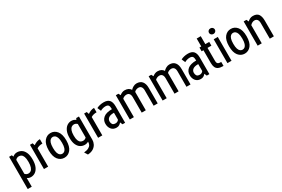

<svg xmlns="http://www.w3.org/2000/svg" viewBox="119 -2086 5323 3619"><g transform="rotate(-30 2780.0 -276.0)"><path d="M51.3 172.9V-528.3H109.9L124.5 -490.7Q165 -527.8 220.7 -527.8Q272 -527.8 315.2 -501Q358.4 -474.1 384.5 -416.3Q410.6 -358.4 410.6 -264.2Q410.6 -170.4 384.5 -109.9Q358.4 -49.3 315.2 -20Q272 9.3 220.7 9.3Q175.8 9.3 139.6 -15.6V172.9ZM214.8 -445.8Q168.9 -445.8 139.6 -411.1V-107.4Q168.9 -72.8 214.8 -72.8Q242.2 -72.8 266.1 -90.3Q290 -107.9 305.2 -149.7Q320.3 -191.4 320.3 -264.2Q320.3 -336.9 305.2 -376.2Q290 -415.5 266.1 -430.7Q242.2 -445.8 214.8 -445.8Z M504.9 0V-527.8H562L579.6 -476.1Q610.4 -499.5 646 -513.2Q681.6 -526.9 719.7 -526.9V-431.2Q680.2 -431.2 649.4 -422.6Q618.7 -414.1 596.2 -398.9V0Z M949.2 9.3Q866.7 9.3 812.5 -57.6Q758.3 -124.5 758.3 -259.3Q758.3 -394 812.5 -460.9Q866.7 -527.8 949.2 -527.8Q1031.7 -527.8 1086.2 -460.9Q1140.6 -394 1140.6 -259.3Q1140.6 -124.5 1086.2 -57.6Q1031.7 9.3 949.2 9.3ZM949.2 -76.2Q975.6 -76.2 998 -92.8Q1020.5 -109.4 1034.2 -149.2Q1047.9 -189 1047.9 -259.3Q1047.9 -329.6 1034.2 -369.4Q1020.5 -409.2 998 -425.8Q975.6 -442.4 949.2 -442.4Q923.3 -442.4 900.9 -425.8Q878.4 -409.2 864.7 -369.4Q851.1 -329.6 851.1 -259.3Q851.1 -189 864.7 -149.2Q878.4 -109.4 900.9 -92.8Q923.3 -76.2 949.2 -76.2Z M1401.4 -9.8Q1353 -9.8 1310.5 -35.6Q1268.1 -61.5 1241.7 -117.9Q1215.3 -174.3 1215.3 -264.6Q1215.3 -355.5 1241.7 -414.1Q1268.1 -472.7 1310.5 -501Q1353 -529.3 1401.4 -529.3Q1457 -529.3 1496.1 -497.1L1512.7 -528.3H1571.3V-21Q1571.3 23.4 1549.8 67.6Q1528.3 111.8 1481.9 142.3Q1435.5 172.9 1359.9 177.7L1316.4 107.4Q1382.3 101.1 1418.5 81.5Q1454.6 62 1468.5 34.9Q1482.4 7.8 1482.4 -21V-32.2Q1447.3 -9.8 1401.4 -9.8ZM1305.7 -264.6Q1305.7 -195.8 1320.8 -158.2Q1335.9 -120.6 1360.1 -106.2Q1384.3 -91.8 1411.1 -91.8Q1453.6 -91.8 1482.4 -122.6V-416.5Q1453.6 -447.3 1411.1 -447.3Q1384.3 -447.3 1360.1 -430.4Q1335.9 -413.6 1320.8 -373.5Q1305.7 -333.5 1305.7 -264.6Z M1683.6 0V-527.8H1740.7L1758.3 -476.1Q1789.1 -499.5 1824.7 -513.2Q1860.4 -526.9 1898.4 -526.9V-431.2Q1858.9 -431.2 1828.1 -422.6Q1797.4 -414.1 1774.9 -398.9V0Z M2082.5 9.3Q2011.7 9.3 1972.7 -38.8Q1933.6 -86.9 1933.6 -158.7Q1933.6 -237.3 1992.9 -287.4Q2052.2 -337.4 2178.2 -337.4V-347.7Q2178.2 -397.9 2161.6 -421.6Q2145 -445.3 2095.7 -445.3Q2066.9 -445.3 2035.6 -435.8Q2004.4 -426.3 1985.4 -413.6L1951.7 -491.7Q1978.5 -507.3 2019.8 -517.6Q2061 -527.8 2106.4 -527.8Q2189.5 -527.8 2227.8 -484.6Q2266.1 -441.4 2266.1 -351.1V9.3H2209.5L2186 -44.9Q2170.9 -22.9 2145.5 -6.8Q2120.1 9.3 2082.5 9.3ZM2109.4 -70.8Q2131.8 -70.8 2151.6 -83.3Q2171.4 -95.7 2178.2 -110.8V-259.3H2168.9Q2096.2 -259.3 2060.1 -231.4Q2023.9 -203.6 2023.9 -157.2Q2023.9 -121.1 2041 -95.9Q2058.1 -70.8 2109.4 -70.8Z M2373.5 0V-527.8H2430.2L2453.1 -482.9Q2475.1 -501.5 2503.7 -513.9Q2532.2 -526.4 2560.5 -526.4Q2651.4 -526.4 2691.4 -461.9Q2712.9 -487.8 2748.8 -507.1Q2784.7 -526.4 2820.3 -526.4Q2899.4 -526.4 2939.9 -477.1Q2980.5 -427.7 2980.5 -335.9V0H2892.1V-335Q2892.1 -384.8 2871.3 -411.4Q2850.6 -438 2810.1 -438Q2788.1 -438 2764.4 -429.2Q2740.7 -420.4 2721.2 -399.9V0H2632.3V-335Q2632.3 -384.8 2611.8 -411.4Q2591.3 -438 2550.8 -438Q2528.8 -438 2505.1 -429.2Q2481.4 -420.4 2461.9 -400.4V0Z M3087.9 0V-527.8H3144.5L3167.5 -482.9Q3189.5 -501.5 3218 -513.9Q3246.6 -526.4 3274.9 -526.4Q3365.7 -526.4 3405.8 -461.9Q3427.2 -487.8 3463.1 -507.1Q3499 -526.4 3534.7 -526.4Q3613.8 -526.4 3654.3 -477.1Q3694.8 -427.7 3694.8 -335.9V0H3606.4V-335Q3606.4 -384.8 3585.7 -411.4Q3564.9 -438 3524.4 -438Q3502.4 -438 3478.8 -429.2Q3455.1 -420.4 3435.5 -399.9V0H3346.7V-335Q3346.7 -384.8 3326.2 -411.4Q3305.7 -438 3265.1 -438Q3243.2 -438 3219.5 -429.2Q3195.8 -420.4 3176.3 -400.4V0Z M3916.5 9.3Q3845.7 9.3 3806.6 -38.8Q3767.6 -86.9 3767.6 -158.7Q3767.6 -237.3 3826.9 -287.4Q3886.2 -337.4 4012.2 -337.4V-347.7Q4012.2 -397.9 3995.6 -421.6Q3979 -445.3 3929.7 -445.3Q3900.9 -445.3 3869.6 -435.8Q3838.4 -426.3 3819.3 -413.6L3785.6 -491.7Q3812.5 -507.3 3853.8 -517.6Q3895 -527.8 3940.4 -527.8Q4023.4 -527.8 4061.8 -484.6Q4100.1 -441.4 4100.1 -351.1V9.3H4043.5L4020 -44.9Q4004.9 -22.9 3979.5 -6.8Q3954.1 9.3 3916.5 9.3ZM3943.4 -70.8Q3965.8 -70.8 3985.6 -83.3Q4005.4 -95.7 4012.2 -110.8V-259.3H4002.9Q3930.2 -259.3 3894 -231.4Q3857.9 -203.6 3857.9 -157.2Q3857.9 -121.1 3875 -95.9Q3892.1 -70.8 3943.4 -70.8Z M4408.2 8.8Q4338.4 9.3 4299.1 -9.5Q4259.8 -28.3 4243.9 -65.7Q4228 -103 4228 -157.2V-436.5H4188.5V-518.6H4228V-691.4H4316.4V-518.6H4400.9V-436.5H4316.4V-156.2Q4316.4 -131.8 4322.3 -113.5Q4328.1 -95.2 4347.7 -85.9Q4367.2 -76.7 4408.2 -78.1Z M4545.9 -607.4Q4517.1 -607.4 4499.5 -625.7Q4481.9 -644 4481.9 -668Q4481.9 -692.4 4499.5 -710.4Q4517.1 -728.5 4545.9 -728.5Q4575.2 -728.5 4592.8 -710.4Q4610.4 -692.4 4610.4 -668Q4610.4 -644 4592.8 -625.7Q4575.2 -607.4 4545.9 -607.4ZM4498.5 0V-518.6H4587.4V0Z M4873.5 9.3Q4791 9.3 4736.8 -57.6Q4682.6 -124.5 4682.6 -259.3Q4682.6 -394 4736.8 -460.9Q4791 -527.8 4873.5 -527.8Q4956.1 -527.8 5010.5 -460.9Q5064.9 -394 5064.9 -259.3Q5064.9 -124.5 5010.5 -57.6Q4956.1 9.3 4873.5 9.3ZM4873.5 -76.2Q4899.9 -76.2 4922.4 -92.8Q4944.8 -109.4 4958.5 -149.2Q4972.2 -189 4972.2 -259.3Q4972.2 -329.6 4958.5 -369.4Q4944.8 -409.2 4922.4 -425.8Q4899.9 -442.4 4873.5 -442.4Q4847.7 -442.4 4825.2 -425.8Q4802.7 -409.2 4789.1 -369.4Q4775.4 -329.6 4775.4 -259.3Q4775.4 -189 4789.1 -149.2Q4802.7 -109.4 4825.2 -92.8Q4847.7 -76.2 4873.5 -76.2Z M5156.2 0V-527.8H5215.8L5238.8 -479Q5259.8 -500.5 5289.1 -515.9Q5318.4 -531.2 5353.5 -531.2Q5439.9 -531.2 5474.4 -481.9Q5508.8 -432.6 5508.8 -340.8V0H5419.9V-339.8Q5419.9 -389.6 5399.4 -416.3Q5378.9 -442.9 5338.4 -442.9Q5314.9 -442.9 5290 -430.4Q5265.1 -418 5245.1 -394.5V0Z"/></g></svg>

Font: Voltaire
Style: Regular
Weight: 400
Designer: Yvonne Schüttler, Eben Sorkin, Emma Marichal
Foundry: Sorkin Type Co.
Version: Version 1.010; ttfautohint (v1.8.4.7-5d5b)